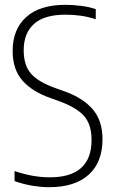

<svg xmlns="http://www.w3.org/2000/svg" viewBox="-20 -769 478 798"><path d="M184.5 9Q152 9 114 2.8Q76 -3.5 40.5 -16.5V-58Q117 -32 187 -32Q360.5 -32 360.5 -187.5Q360.5 -253.5 327.5 -289Q294.5 -324.5 219 -351L191 -361Q114.5 -387.5 73.5 -434Q32.5 -480.5 32.5 -557Q32.5 -647 88.8 -698Q145 -749 253 -749Q283 -749 317.8 -744.5Q352.5 -740 378 -731V-689Q346 -699.5 315 -703.8Q284 -708 252 -708Q164 -708 121.2 -669.5Q78.5 -631 78.5 -560Q78.5 -496.5 109.8 -461.8Q141 -427 214 -401.5L242 -391.5Q322.5 -364 364.2 -316.2Q406 -268.5 406 -190.5Q406 -94.5 348.5 -42.8Q291 9 184.5 9Z"/></svg>

Font: Encode Sans Condensed Condensed ExtraLight
Style: Regular
Weight: 200
Width: 3
Designer: Multiple Designers
Foundry: Impallari Type
Version: Version 3.000; ttfautohint (v1.8.3) -l 8 -r 50 -G 200 -x 14 